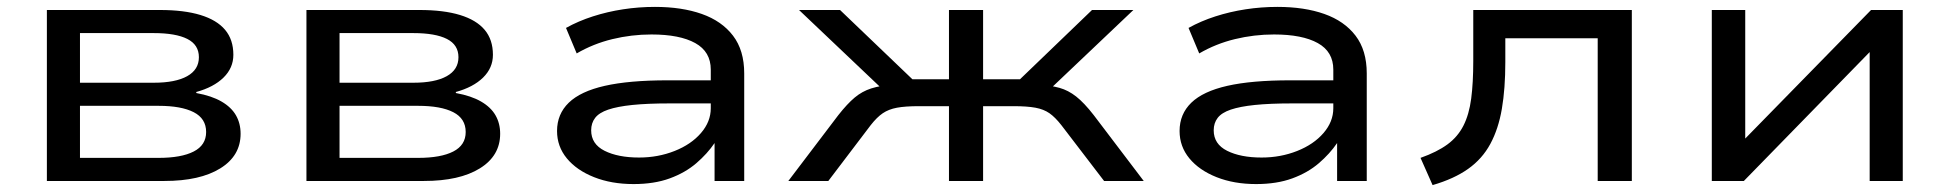

<svg xmlns="http://www.w3.org/2000/svg" viewBox="-20 -525 5656 557"><path d="M116 0V-496H444Q514 -496 561.5 -481.5Q609 -467 633 -438.5Q657 -410 657 -366Q657 -328 628.5 -300Q600 -272 549 -258L550 -255Q594 -247 622.5 -230.5Q651 -214 664.5 -190.5Q678 -167 678 -137Q678 -73 619 -36.5Q560 0 457 0ZM212 -67H440Q506 -67 542 -85.5Q578 -104 578 -142Q578 -181 542 -199.5Q506 -218 440 -218H212ZM212 -285H426Q489 -285 523 -304Q557 -323 557 -359Q557 -395 523.5 -412Q490 -429 426 -429H212Z M869 0V-496H1197Q1267 -496 1314.5 -481.5Q1362 -467 1386 -438.5Q1410 -410 1410 -366Q1410 -328 1381.5 -300Q1353 -272 1302 -258L1303 -255Q1347 -247 1375.5 -230.5Q1404 -214 1417.5 -190.5Q1431 -167 1431 -137Q1431 -73 1372 -36.5Q1313 0 1210 0ZM965 -67H1193Q1259 -67 1295 -85.5Q1331 -104 1331 -142Q1331 -181 1295 -199.5Q1259 -218 1193 -218H965ZM965 -285H1179Q1242 -285 1276 -304Q1310 -323 1310 -359Q1310 -395 1276.5 -412Q1243 -429 1179 -429H965Z M1818 9Q1754 9 1703.5 -11Q1653 -31 1624.5 -65.5Q1596 -100 1596 -145Q1596 -194 1630 -227Q1664 -260 1734.5 -276Q1805 -292 1917 -292H2060V-225H1922Q1858 -225 1814.5 -220.5Q1771 -216 1744.5 -207Q1718 -198 1706.5 -183Q1695 -168 1695 -147Q1695 -107 1734 -87.5Q1773 -68 1834 -68Q1889 -68 1937 -87Q1985 -106 2013.5 -139Q2042 -172 2042 -211V-323Q2042 -375 1997 -400Q1952 -425 1870 -425Q1812 -425 1756.5 -411.5Q1701 -398 1653 -370L1622 -444Q1658 -464 1700 -477.5Q1742 -491 1787.5 -498Q1833 -505 1880 -505Q1958 -505 2016 -484.5Q2074 -464 2106.5 -421.5Q2139 -379 2139 -312V0H2053V-109V-110Q2032 -79 2000 -51.5Q1968 -24 1923 -7.5Q1878 9 1818 9Z M2267 0 2412 -191Q2438 -224 2459.5 -242Q2481 -260 2507.5 -268.5Q2534 -277 2574 -280L2554 -253L2298 -496H2417L2627 -295H2733V-496H2832V-295H2939L3148 -496H3268L3012 -253L2992 -280Q3029 -277 3054 -270Q3079 -263 3102 -245Q3125 -227 3153 -191L3298 0H3183L3059 -162Q3041 -185 3024.5 -196.5Q3008 -208 2984 -212.5Q2960 -217 2920 -217H2832V0H2733V-217H2646Q2606 -217 2582 -212.5Q2558 -208 2541 -196.5Q2524 -185 2506 -162L2383 0Z M3624 9Q3560 9 3509.5 -11Q3459 -31 3430.5 -65.5Q3402 -100 3402 -145Q3402 -194 3436 -227Q3470 -260 3540.5 -276Q3611 -292 3723 -292H3866V-225H3728Q3664 -225 3620.5 -220.5Q3577 -216 3550.5 -207Q3524 -198 3512.5 -183Q3501 -168 3501 -147Q3501 -107 3540 -87.5Q3579 -68 3640 -68Q3695 -68 3743 -87Q3791 -106 3819.5 -139Q3848 -172 3848 -211V-323Q3848 -375 3803 -400Q3758 -425 3676 -425Q3618 -425 3562.5 -411.5Q3507 -398 3459 -370L3428 -444Q3464 -464 3506 -477.5Q3548 -491 3593.5 -498Q3639 -505 3686 -505Q3764 -505 3822 -484.5Q3880 -464 3912.5 -421.5Q3945 -379 3945 -312V0H3859V-109V-110Q3838 -79 3806 -51.5Q3774 -24 3729 -7.5Q3684 9 3624 9Z M4136 12 4101 -67Q4149 -84 4179 -106Q4209 -128 4225.5 -160.5Q4242 -193 4248 -239Q4254 -285 4254 -348V-496H4714V0H4615V-414H4347V-345Q4347 -268 4337 -209.5Q4327 -151 4303.5 -107.5Q4280 -64 4239 -35Q4198 -6 4136 12Z M4946 0V-496H5043V-120H5040L5408 -496H5500V0H5404V-377H5407L5039 0Z"/></svg>

Font: Nunito Sans 7pt Expanded
Style: Regular
Weight: 400
Width: 7
Designer: Vernon Adams
Foundry: Vernon Adams
Version: Version 3.101;gftools[0.9.27]